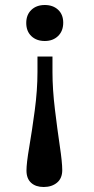

<svg xmlns="http://www.w3.org/2000/svg" viewBox="-20 -541 375 768"><path d="M159.2 -521Q191.9 -521 212.4 -502Q232.9 -482.9 232.9 -450.2Q232.9 -417 212.4 -397Q191.9 -377 159.2 -377Q126 -377 105.5 -396.5Q85 -416 85 -449.2Q85 -481.9 105.5 -501.5Q126 -521 159.2 -521ZM189.9 -314.9V-252Q189.9 -184.1 199.7 -103.3Q209.5 -22.5 219.2 43Q229 108.4 229 139.2Q229 172.4 208 189.7Q187 207 154.8 207Q123 207 104.5 190.2Q85.9 173.3 85.9 141.1Q85.9 111.8 96.9 47.6Q107.9 -16.6 118.9 -98.6Q129.9 -180.7 129.9 -252.9V-314.9Z"/></svg>

Font: Literata Book Medium
Style: Regular
Weight: 500
Designer: Latin by Veronika Burian and Jose Scaglione. Greek by Irene Vlachou. Cyrillic by Vera Evstafieva
Foundry: TypeTogether
Version: Version 2.003;PS 002.003;hotconv 1.0.88;makeotf.lib2.5.64775